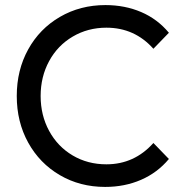

<svg xmlns="http://www.w3.org/2000/svg" viewBox="-20 -728 758 756"><path d="M215.5 -38.5C268.5 -7.5 328 8 394 8C445.3 8 492.5 -1.3 535.5 -20C578.5 -38.7 615 -66 645 -102L584 -165C534 -109 472.3 -81 399 -81C349.7 -81 305.3 -92.7 266 -116C226.7 -139.3 195.8 -171.5 173.5 -212.5C151.2 -253.5 140 -299.3 140 -350C140 -400.7 151.2 -446.5 173.5 -487.5C195.8 -528.5 226.8 -560.7 266.5 -584C306.2 -607.3 350.3 -619 399 -619C473 -619 534.7 -591.3 584 -536L645 -599C615 -635 578.7 -662.2 536 -680.5C493.3 -698.8 446.3 -708 395 -708C329 -708 269.3 -692.5 216 -661.5C162.7 -630.5 121 -587.8 91 -533.5C61 -479.2 46 -418 46 -350C46 -282 61 -220.8 91 -166.5C121 -112.2 162.5 -69.5 215.5 -38.5Z"/></svg>

Font: Rookery
Style: Regular
Weight: 400
Designer: Ryan Kimball / Julieta Ulanovsky
Foundry: Motorola Mobility LLC.
Version: Version 1.0